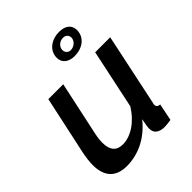

<svg xmlns="http://www.w3.org/2000/svg" viewBox="-204 -857 994 994"><g transform="rotate(-45 293.0 -360.0)"><path d="M393 -730C335 -730 289 -696 289 -643C289 -607 317 -584 361 -584C421 -584 465 -619 465 -671C465 -708 438 -730 393 -730ZM338 -651C338 -676 361 -694 385 -694C404 -694 417 -682 417 -664C417 -639 392 -620 369 -620C350 -620 338 -634 338 -651ZM28 -120C28 -35 69 10 150 10C235 10 317 -30 377 -106C370 -70 368 -56 368 -45C368 -12 392 5 432 5C444 5 458 3 478 0L497 -94C482 -95 474 -101 474 -115C474 -119 475 -124 477 -130L560 -523H450L381 -197C336 -124 272 -84 214 -84C169 -84 145 -111 145 -165C145 -182 147 -202 152 -225L216 -523H107L38 -203C32 -172 28 -144 28 -120Z"/></g></svg>

Font: FIGSv2-sans-serif SmBold Italic
Style: Regular
Weight: 600
Italic angle: -12°
Designer: Matt McInerney, Pablo Impallari, Rodrigo Fuenzalida
Foundry: Matt McInerney, Pablo Impallari, Rodrigo Fuenzalida
Version: Version 4.020;hotconv 1.0.109;makeotfexe 2.5.65596